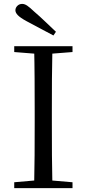

<svg xmlns="http://www.w3.org/2000/svg" viewBox="-20 -965 445 985"><path d="M267 -802 254 -783Q219 -802 184.5 -820Q150 -838 115 -857Q84 -874 71.5 -887Q59 -900 59 -912Q59 -925 69 -935Q79 -945 94 -945Q106 -945 119.5 -936Q133 -927 156 -905Q183 -882 210.5 -855.5Q238 -829 267 -802ZM53 0V-30L191 -42H212L352 -30V0ZM155 0Q157 -84 157.5 -168Q158 -252 158 -337V-391Q158 -476 157.5 -560.5Q157 -645 155 -728H249Q247 -645 246.5 -560.5Q246 -476 246 -391V-337Q246 -252 246.5 -168Q247 -84 249 0ZM53 -698V-728H352V-698L212 -687H191Z"/></svg>

Font: Noto Serif JP
Style: Regular
Weight: 400
Designer: Ryoko NISHIZUKA  (kana & ideographs); Frank Grießhammer (Latin, Greek & Cyrillic); Wenlong ZHANG  (bopomofo); Sandoll Co
Foundry: Adobe
Version: Version 2.003-H1;hotconv 1.1.1;makeotfexe 2.6.0